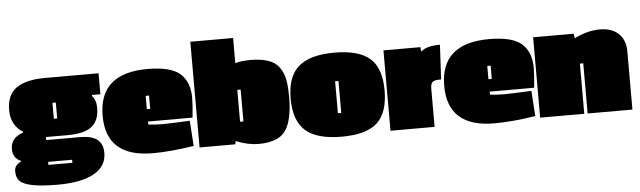

<svg xmlns="http://www.w3.org/2000/svg" viewBox="-48 -812 3800 1140"><g transform="rotate(-5 1851.5 -241.5)"><path d="M235 -491H554V-366H503V-361Q528 -334 528 -287Q528 -212 483.5 -176.5Q439 -141 340 -141H210V-123H409Q481 -123 514 -97Q547 -71 547 -17Q547 63 471.5 105Q396 147 253 147Q66 147 27 101Q10 81 10 45Q10 9 50 -9V-13Q2 -33 2 -88Q2 -155 77 -179V-184Q6 -229 6 -319.5Q6 -410 63.5 -450.5Q121 -491 235 -491ZM210 7V25H353V7ZM266 -340V-245H286V-340Z M1095 -298Q1095 -255 1087 -180H822V-162Q865 -157 908 -157Q951 -157 1069 -163L1079 -12Q942 10 834 10Q556 10 556 -237Q556 -491 845 -491Q984 -491 1039.5 -441.5Q1095 -392 1095 -298ZM841 -254V-333H821V-254Z M1669 -251Q1669 -117 1626.5 -53.5Q1584 10 1464 10Q1402 10 1330 -19L1326 0H1113V-630H1368V-480Q1404 -491 1461.5 -491Q1519 -491 1562.5 -477Q1606 -463 1629.5 -430.5Q1653 -398 1661 -357Q1669 -316 1669 -251ZM1386 -131V-321H1366V-131Z M1677 -241.5Q1677 -373 1745.5 -432Q1814 -491 1959 -491Q2104 -491 2170.5 -433Q2237 -375 2237 -242.5Q2237 -110 2172.5 -50Q2108 10 1960 10Q1812 10 1744.5 -50Q1677 -110 1677 -241.5ZM1969 -131V-321H1949V-131Z M2514 -228V0H2251V-479H2471L2473 -454H2477Q2507 -483 2588 -483L2577 -277H2565Q2537 -277 2525.5 -267Q2514 -257 2514 -228Z M3131 -298Q3131 -255 3123 -180H2858V-162Q2901 -157 2944 -157Q2987 -157 3105 -163L3115 -12Q2978 10 2870 10Q2592 10 2592 -237Q2592 -491 2881 -491Q3020 -491 3075.5 -441.5Q3131 -392 3131 -298ZM2877 -254V-333H2857V-254Z M3389 -452Q3469 -491 3541 -491Q3613 -491 3653 -452.5Q3693 -414 3693 -349V0H3426V-299H3406V0H3143V-479H3385Z"/></g></svg>

Font: Passion One Black
Style: Regular
Weight: 900
Designer: Alejandro Lo Celso
Foundry: Fontstage
Version: Version 1.002